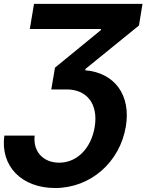

<svg xmlns="http://www.w3.org/2000/svg" viewBox="-24 -747 750 983"><path d="M153.4 -52.6H-1.8C-23.1 104.4 87.4 215.6 258.5 215.6C440 215.6 590.2 83.1 620.4 -100.1C647 -259.9 563.2 -374.6 412.6 -387.1L413.7 -394.2L687.5 -616.5L705.6 -727.3H150.2L128.6 -598.4H492.9L492.2 -592.7L257.5 -400.6L238.6 -289.1H317.5C419.7 -289.1 480.1 -215.9 460.9 -97.3C443.9 7.8 373.6 85.9 279.1 85.9C198.2 85.9 144.2 29.8 153.4 -52.6Z"/></svg>

Font: Magic Ui Pro
Style: Bold Italic
Weight: 700
Italic angle: -9.39999°
Designer: Stefan Endress, Andreas Faust
Version: Version 1.000;FEAKit 1.0